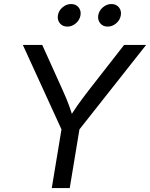

<svg xmlns="http://www.w3.org/2000/svg" viewBox="-20 -956 763 976"><path d="M243.2 0 292.5 -298.3 96.2 -727.5H194.8L300.8 -492.7Q317.9 -454.6 331.3 -418.9Q344.7 -383.3 356.9 -335H319.8Q348.1 -383.8 373.5 -419.7Q398.9 -455.6 427.7 -492.7L610.8 -727.5H722.7L383.8 -298.3L334.5 0ZM527.3 -820.8Q503.4 -820.8 489.5 -837.6Q475.6 -854.5 479.5 -878.4Q483.4 -902.3 503.2 -918.9Q522.9 -935.5 546.4 -935.5Q570.3 -935.5 584.2 -918.9Q598.1 -902.3 594.2 -878.4Q590.3 -854.5 570.8 -837.6Q551.3 -820.8 527.3 -820.8ZM322.3 -820.8Q298.3 -820.8 284.4 -837.6Q270.5 -854.5 274.4 -878.4Q278.3 -902.3 298.1 -918.9Q317.9 -935.5 341.3 -935.5Q365.2 -935.5 379.2 -918.9Q393.1 -902.3 389.2 -878.4Q385.3 -854.5 365.7 -837.6Q346.2 -820.8 322.3 -820.8Z"/></svg>

Font: Inter 20pt
Style: Italic
Weight: 400
Italic angle: -9.3988°
Version: Version 4.001;git-66647c0bb